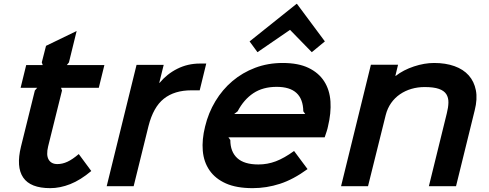

<svg xmlns="http://www.w3.org/2000/svg" viewBox="-20 -967 2541 997"><path d="M454 -79Q398 -32 345 -11Q292 10 241 10Q138 10 100.5 -45Q63 -100 89 -206L161 -497L173 -511H87L116 -629H202L197 -643L219 -729L378 -806L338 -643L327 -629H522L493 -511H297L302 -497L230 -207Q219 -162 232.5 -138.5Q246 -115 278 -115Q304 -115 330 -127Q356 -139 389 -167Z M1017 -498H974Q886 -498 831 -454.5Q776 -411 751 -312L674 0H534L689 -630H830L807 -537H809Q847 -583 901 -610Q955 -637 1018 -637H1051Z M1667 -752 1599 -696 1486 -812 1317 -696 1276 -752 1520 -947H1522ZM1683 -310Q1681 -299 1676 -284Q1671 -269 1666 -254H1166L1176 -240Q1176 -179 1212 -146Q1248 -113 1322 -113Q1369 -113 1412.5 -129.5Q1456 -146 1507 -183L1577 -89Q1503 -35 1433.5 -12.5Q1364 10 1292 10Q1208 10 1153 -14.5Q1098 -39 1068 -82.5Q1038 -126 1033 -184Q1028 -242 1045 -310Q1062 -381 1098.5 -441.5Q1135 -502 1187 -546Q1239 -590 1305 -615Q1371 -640 1448 -640Q1529 -640 1582 -614.5Q1635 -589 1663.5 -544.5Q1692 -500 1696 -440Q1700 -380 1683 -310ZM1565 -375 1555 -389Q1553 -516 1417 -516Q1345 -516 1295.5 -483Q1246 -450 1214 -389L1196 -375Z M2445 -394 2348 0H2207L2300 -378Q2308 -409 2308.5 -434.5Q2309 -460 2297.5 -478Q2286 -496 2259 -505.5Q2232 -515 2185 -515Q2149 -515 2116.5 -505.5Q2084 -496 2057 -477.5Q2030 -459 2011 -432Q1992 -405 1983 -370L1891 0H1751L1906 -631H2047L2033 -573H2035Q2075 -604 2129.5 -622Q2184 -640 2234 -640Q2294 -640 2340 -623.5Q2386 -607 2414 -575.5Q2442 -544 2451 -498.5Q2460 -453 2445 -394Z"/></svg>

Font: TypoPRO Sinkin Sans
Style: 600 SemiBold Italic
Weight: 600
Italic angle: -112°
Designer: Keith Bates
Foundry: K-Type
Version: Sinkin Sans (version 1.0)  by Keith Bates   •   © 2014   www